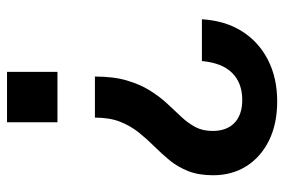

<svg xmlns="http://www.w3.org/2000/svg" viewBox="-148 -642 790 533"><g transform="rotate(90 246.5 -375.0)"><path d="M192 -244Q192 -296 203 -333Q214 -370 231 -397Q248 -424 267 -444.5Q286 -465 303.5 -483.5Q321 -502 332 -522.5Q343 -543 343 -571Q343 -610 320.5 -631.5Q298 -653 257 -653Q210 -653 182 -625Q154 -597 149 -541H33Q37 -606 66.5 -652.5Q96 -699 146 -724.5Q196 -750 261 -750Q323 -750 369 -727.5Q415 -705 440.5 -665Q466 -625 466 -572Q466 -532 454.5 -503Q443 -474 425 -452Q407 -430 386.5 -409.5Q366 -389 347.5 -366Q329 -343 317.5 -314Q306 -285 306 -244ZM179 0V-140H319V0Z"/></g></svg>

Font: Instrument Sans SemiCondensed SemiBold
Style: Regular
Weight: 600
Width: 4
Designer: Rodrigo Fuenzalida
Foundry: fragTYPE
Version: Version 1.000;gftools[0.9.28]